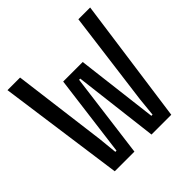

<svg xmlns="http://www.w3.org/2000/svg" viewBox="-201 -976 1153 1153"><g transform="rotate(-45 375.0 -400.0)"><path d="M208 -200 220 -80H230L297 -600H463L526 -80H536L548 -200L626 -800H726L615 0H447L382 -540H372L302 0H135L24 -800H131Z"/></g></svg>

Font: Martian Mono VF sWd Rg
Style: Regular
Weight: 400
Width: 6
Monospace: yes
Designer: Roman Shamin
Foundry: Evil Martians
Version: Version 1.100